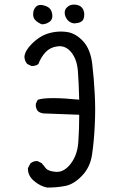

<svg xmlns="http://www.w3.org/2000/svg" viewBox="-20 -829 540 852"><path d="M104 -79.6Q104 -49.3 129.9 -26.9Q158.2 -2.4 189.9 3.4Q230.5 3.4 267.1 -3.4Q305.7 -9.8 342.8 -47.9Q379.9 -85.9 388.2 -141.6Q397 -198.7 400.4 -270.5Q402.3 -306.6 402.3 -342Q402.3 -377.4 400.4 -412.1Q397 -481 389.2 -546.1Q381.3 -611.3 348.4 -646.5Q315.4 -681.6 277.3 -687Q263.7 -689 250 -689Q224.6 -689 199.2 -682.1Q157.7 -670.9 121.6 -634.8Q91.8 -605.5 88.4 -578.6Q88.4 -559.6 100.6 -545.4L118.2 -536.6Q120.6 -536.1 123 -536.1Q138.7 -536.1 150.4 -544.9Q161.6 -575.2 181.6 -596.7Q203.1 -619.6 236.8 -623.5Q240.7 -624 244.6 -624Q274.4 -624 296.9 -596.2Q321.8 -564.9 325.7 -513.2Q329.6 -461.9 331.5 -386.7Q260.7 -393.6 216.3 -393.6Q168 -393.6 147.5 -386.2L139.2 -369.1Q138.7 -366.2 138.7 -361.8Q138.7 -357.4 140.6 -350.1Q142.6 -342.8 147.9 -335.9Q158.2 -327.6 172.4 -325.7L331.5 -319.8V-315.4Q331.5 -256.8 327.6 -199.2Q323.2 -133.3 285.2 -92.3Q260.7 -66.4 233.4 -66.4Q231.4 -66.4 229 -66.4Q195.3 -68.8 184.1 -81.5Q174.8 -92.8 165 -105L147.5 -113.8Q145 -114.3 143.1 -114.3Q127 -114.3 114.7 -103.5L104 -83Q104 -81.1 104 -79.6ZM165 -721.2Q166 -721.2 168.2 -721.2Q170.4 -721.2 173.8 -721.7Q182.1 -722.7 190.2 -726.6Q198.2 -730.5 203.1 -734.9Q212.4 -744.1 212.4 -758.8Q212.4 -767.6 208.5 -778.8Q201.7 -797.4 177.2 -804.2Q168 -807.1 160.6 -807.1Q147.9 -807.1 139.2 -798.8Q127 -786.1 127 -765.6Q127 -750.5 135.7 -740.7Q146 -729.5 165 -721.2ZM349.6 -785.6Q341.8 -803.7 319.8 -807.6Q314 -808.6 310.5 -808.6Q300.3 -808.6 293.9 -806.6Q287.6 -804.7 284.7 -802.2Q279.3 -798.8 275.9 -794.9Q267.1 -786.1 267.1 -772Q267.1 -757.8 277.8 -742.7Q289.6 -727.1 309.6 -725.1Q345.2 -727.1 351.1 -746.6Q354 -755.9 354 -765.6Q354 -775.4 349.6 -785.6Z"/></svg>

Font: Bakudai
Style: Light
Weight: 300
Version: Version 1.48